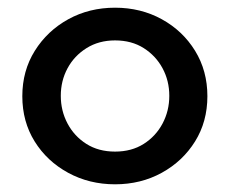

<svg xmlns="http://www.w3.org/2000/svg" viewBox="-20 -471 598 499"><path d="M279 8Q212 8 157 -22Q102 -52 70 -103.5Q38 -155 38 -221Q38 -287 70.5 -339Q103 -391 157.5 -421Q212 -451 279 -451Q346 -451 400.5 -421Q455 -391 487 -339Q519 -287 519 -221Q519 -155 487 -103.5Q455 -52 400.5 -22Q346 8 279 8ZM279 -77Q322 -77 353.5 -97Q385 -117 402.5 -150Q420 -183 420 -222Q420 -261 402.5 -293.5Q385 -326 353.5 -346Q322 -366 279 -366Q237 -366 205 -346Q173 -326 155.5 -293.5Q138 -261 138 -222Q138 -183 155.5 -150Q173 -117 204.5 -97Q236 -77 279 -77Z"/></svg>

Font: Teachers Medium
Style: Regular
Weight: 500
Designer: Alfredo Marco Pradil, Chank Diesel
Version: Version 1.001